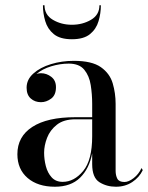

<svg xmlns="http://www.w3.org/2000/svg" viewBox="-20 -699 563 729"><path d="M149 -679Q149 -642.5 180.8 -623.8Q212.5 -605 253 -605Q293.5 -605 325.5 -623.8Q357.5 -642.5 357.5 -679H363Q363 -648.5 354.2 -618.8Q345.5 -589 321.8 -569.5Q298 -550 253 -550Q208 -550 184.2 -569.5Q160.5 -589 151.8 -618.8Q143 -648.5 143 -679ZM266 -254H330V-304.5Q330 -340.5 324.5 -375.8Q319 -411 300 -434.2Q281 -457.5 241 -457.5Q208 -457.5 174.2 -447.2Q140.5 -437 118.5 -418Q127 -421 135.5 -421Q157 -421 174.8 -407.2Q192.5 -393.5 192.5 -368Q192.5 -338 174.2 -324.5Q156 -311 135.5 -311Q112.5 -311 96.8 -325Q81 -339 81 -366Q81 -397 106.8 -420Q132.5 -443 173.5 -455.5Q214.5 -468 260 -468Q329 -468 363 -444Q397 -420 408 -382.5Q419 -345 419 -304.5V-50.5Q419 -33 425.5 -20.5Q432 -8 452.5 -8Q468.5 -8 487.5 -22.8Q506.5 -37.5 517.5 -61L522 -53Q509 -25.5 482.2 -7.8Q455.5 10 420 10Q385 10 357.5 -7.2Q330 -24.5 330 -76V-117Q319 -58.5 284 -24.2Q249 10 188.5 10Q123.5 10 84.8 -23.2Q46 -56.5 46 -113.5Q46 -180.5 102.8 -217.2Q159.5 -254 266 -254ZM218 -8.5Q261.5 -8.5 295.8 -49.8Q330 -91 330 -181.5V-246H266Q222 -246 196 -225.5Q170 -205 158.8 -175.8Q147.5 -146.5 147.5 -119Q147.5 -94 154 -68.5Q160.5 -43 176 -25.8Q191.5 -8.5 218 -8.5Z"/></svg>

Font: Bodoni* 24pt
Style: Regular
Weight: 400
Version: Version 2.3